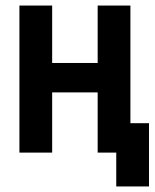

<svg xmlns="http://www.w3.org/2000/svg" viewBox="-20 -550 557 692"><path d="M399 122V0H332V-217H168V0H50V-530H168V-323H332V-530H450V-106H517V122Z"/></svg>

Font: Iosevka SS01
Style: Bold
Weight: 700
Monospace: yes
Designer: Belleve Invis
Foundry: Belleve Invis
Version: 2.3.3; ttfautohint (v1.8.3)